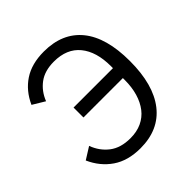

<svg xmlns="http://www.w3.org/2000/svg" viewBox="-191 -856 1013 1013"><g transform="rotate(-45 315.5 -349.0)"><path d="M189 -390H483V-405Q483 -513 433 -574Q383 -635 287 -635Q218 -635 174.5 -602.5Q131 -570 110 -516L42 -557Q75 -630 135.5 -670Q196 -710 287 -710Q425 -710 499 -619.5Q573 -529 573 -353Q573 -177 499 -82.5Q425 12 287 12Q194 12 132 -30.5Q70 -73 37 -147L104 -189Q125 -132 170 -97.5Q215 -63 287 -63Q335 -63 371.5 -80Q408 -97 432.5 -128.5Q457 -160 470 -204Q483 -248 483 -302V-316H189Z"/></g></svg>

Font: Aneliza
Style: Regular
Weight: 400
Designer: Mike Abbink, Paul van der Laan, Pieter van Rosmalen
Foundry: Bold Monday
Version: Version 3.001;September 8, 2019;FontCreator 11.5.0.2425 64-b